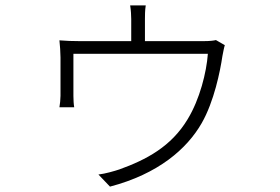

<svg xmlns="http://www.w3.org/2000/svg" viewBox="-20 -630 1040 714"><path d="M783 -481C775 -479 762 -477 734 -477H519V-559C519 -571 519 -592 522 -610H464C467 -592 468 -571 468 -559V-477H279C252 -477 222 -478 201 -480C203 -463 205 -433 205 -416V-274C205 -261 203 -242 201 -231H256C254 -241 253 -260 253 -273V-430H753C748 -361 723 -261 678 -187C617 -85 524 -36 424 0C406 6 372 16 346 19L389 64C568 17 675 -76 730 -172C776 -252 799 -366 807 -421C810 -436 813 -453 816 -462Z"/></svg>

Font: Noto Sans CJK JP Light
Style: Regular
Weight: 300
Designer: Ryoko NISHIZUKA (kana & ideographs); Paul D. Hunt (Latin, Greek & Cyrillic); Wenlong ZHANG (bopomofo); Sandoll Communica
Foundry: Adobe Systems Incorporated
Version: Version 1.004;PS 1.004;hotconv 1.0.82;makeotf.lib2.5.63406